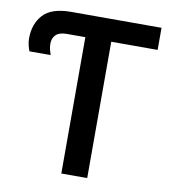

<svg xmlns="http://www.w3.org/2000/svg" viewBox="-81 -783 754 852"><g transform="rotate(10 296.5 -357.0)"><path d="M252.4 0V-614.3H168.9Q135.3 -614.3 119.9 -599.1Q104.5 -584 104.5 -559.6Q104.5 -543.5 108.2 -530Q111.8 -516.6 114.7 -509.3H19Q15.1 -518.6 11.2 -534.2Q7.3 -549.8 7.3 -565.9Q7.3 -631.8 45.4 -672.9Q83.5 -713.9 170.9 -713.9H578.1V-614.3H369.1V0Z"/></g></svg>

Font: Open Sans SemiBold
Style: Regular
Weight: 600
Designer: Monotype Design Team
Foundry: Monotype Imaging Inc.
Version: Version 3.003; ttfautohint (v1.8.4)